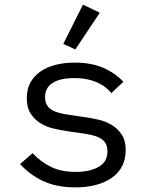

<svg xmlns="http://www.w3.org/2000/svg" viewBox="-20 -799 640 831"><path d="M67 -89 121 -136Q158 -97 202 -76Q246 -55 308 -55Q368 -55 406.5 -76.5Q445 -98 445 -144Q445 -164 437.5 -177.5Q430 -191 417 -199Q404 -207 388 -211.5Q372 -216 354 -219L273 -231Q246 -235 214.5 -242Q183 -249 157 -264.5Q131 -280 113.5 -306Q96 -332 96 -374Q96 -413 111.5 -441.5Q127 -470 155 -489.5Q183 -509 221 -518.5Q259 -528 304 -528Q374 -528 425.5 -506Q477 -484 514 -445L462 -396Q453 -407 439.5 -418.5Q426 -430 406.5 -439.5Q387 -449 361 -455Q335 -461 301 -461Q240 -461 207.5 -440Q175 -419 175 -379Q175 -359 182.5 -345.5Q190 -332 203 -324Q216 -316 232.5 -311.5Q249 -307 266 -304L347 -292Q375 -288 406 -281Q437 -274 463 -258.5Q489 -243 506.5 -217Q524 -191 524 -149Q524 -72 464.5 -30Q405 12 306 12Q225 12 166.5 -15.5Q108 -43 67 -89ZM306 -585 254 -609 339 -779 412 -744Z"/></svg>

Font: IBM Plaex Mono
Style: Regular
Weight: 400
Designer: Mike Abbink, Paul van der Laan, Pieter van Rosmalen
Foundry: Bold Monday
Version: Version 2.003